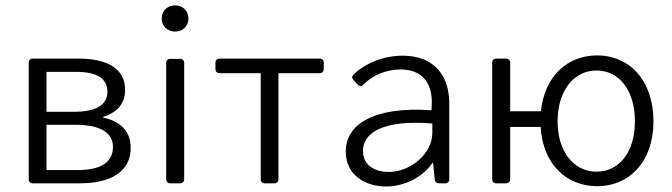

<svg xmlns="http://www.w3.org/2000/svg" viewBox="-20 -676 2478 708"><path d="M85.9 -444.3V-15.6C85.9 -5.9 91.8 0 101.6 0H273.4C386.7 0 461.9 -41 461.9 -130.9C461.9 -199.2 414.1 -231.4 360.4 -242.2V-245.1C408.2 -259.8 441.4 -291 441.4 -343.8C441.4 -425.8 372.1 -460 267.6 -460H101.6C91.8 -460 85.9 -454.1 85.9 -444.3ZM252 -263.7H151.4V-411.1H258.8C340.8 -411.1 376 -384.8 376 -337.9C376 -293 340.8 -263.7 252 -263.7ZM264.6 -48.8H151.4V-215.8H258.8C349.6 -215.8 396.5 -186.5 396.5 -134.8C396.5 -78.1 353.5 -48.8 264.6 -48.8Z M626 -559.6C654.3 -559.6 674.8 -580.1 674.8 -607.4C674.8 -635.7 654.3 -656.2 626 -656.2C596.7 -656.2 576.2 -635.7 576.2 -607.4C576.2 -580.1 596.7 -559.6 626 -559.6ZM592.8 -443.4V-15.6C592.8 -5.9 598.6 0 608.4 0H643.6C653.3 0 659.2 -5.9 659.2 -15.6V-443.4C659.2 -453.1 653.3 -459 643.6 -459H608.4C598.6 -459 592.8 -453.1 592.8 -443.4Z M941.4 -406.2V-15.6C941.4 -5.9 947.3 0 957 0H991.2C1001 0 1006.8 -5.9 1006.8 -15.6V-406.2H1158.2C1168 -406.2 1173.8 -412.1 1173.8 -421.9V-444.3C1173.8 -454.1 1168 -460 1158.2 -460H790C780.3 -460 774.4 -454.1 774.4 -444.3V-421.9C774.4 -412.1 780.3 -406.2 790 -406.2Z M1464.8 -470.7C1395.5 -470.7 1326.2 -443.4 1283.2 -400.4C1276.4 -394.5 1277.3 -387.7 1284.2 -379.9L1298.8 -364.3C1305.7 -356.4 1313.5 -357.4 1320.3 -364.3C1353.5 -398.4 1404.3 -419.9 1457 -419.9C1540 -419.9 1573.2 -366.2 1572.3 -296.9L1571.3 -269.5C1358.4 -284.2 1254.9 -217.8 1254.9 -117.2C1254.9 -31.2 1326.2 11.7 1404.3 11.7C1471.7 11.7 1540 -23.4 1575.2 -76.2H1577.1L1583 -14.6C1584 -4.9 1589.8 0 1599.6 0H1621.1C1630.9 0 1636.7 -5.9 1636.7 -15.6V-293.9C1636.7 -401.4 1577.1 -470.7 1464.8 -470.7ZM1413.1 -42C1367.2 -42 1318.4 -62.5 1318.4 -120.1C1318.4 -184.6 1389.6 -235.4 1574.2 -220.7V-185.5C1574.2 -110.4 1495.1 -42 1413.1 -42Z M2182.6 -471.7C2073.2 -471.7 1988.3 -396.5 1974.6 -265.6H1861.3V-444.3C1861.3 -454.1 1855.5 -460 1845.7 -460H1810.5C1800.8 -460 1794.9 -454.1 1794.9 -444.3V-15.6C1794.9 -5.9 1800.8 0 1810.5 0H1845.7C1855.5 0 1861.3 -5.9 1861.3 -15.6V-208H1973.6C1981.4 -70.3 2069.3 10.7 2182.6 10.7C2297.9 10.7 2389.6 -77.1 2389.6 -228.5C2389.6 -382.8 2297.9 -471.7 2182.6 -471.7ZM2179.7 -43C2094.7 -43 2036.1 -118.2 2036.1 -228.5C2036.1 -339.8 2094.7 -416 2179.7 -416C2265.6 -416 2321.3 -339.8 2321.3 -228.5C2321.3 -118.2 2265.6 -43 2179.7 -43Z"/></svg>

Font: Ed Sans Neue Light
Style: Regular
Weight: 300
Designer: Stephen Hutchings
Version: Version 1.004;PS 001.004;hotconv 1.0.88;makeotf.lib2.5.64775